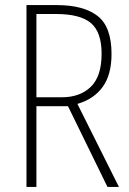

<svg xmlns="http://www.w3.org/2000/svg" viewBox="-20 -734 507 754"><path d="M203 -714Q308 -714 363 -671.5Q418 -629 418 -522Q418 -441 383.5 -393Q349 -345 284 -326L447 0H402L247 -317H123V0H84V-714ZM200 -679H123V-352H223Q294 -352 336.5 -393Q379 -434 379 -523Q379 -608 337 -643.5Q295 -679 200 -679Z"/></svg>

Font: Noto Sans Lao Condensed ExtraLight
Style: Regular
Weight: 200
Width: 3
Designer: Monotype Design Team
Foundry: Monotype Imaging Inc.
Version: Version 2.003; ttfautohint (v1.8.4.7-5d5b)